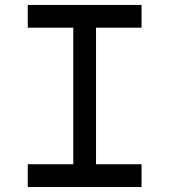

<svg xmlns="http://www.w3.org/2000/svg" viewBox="-20 -747 676 767"><path d="M272.7 -90.9H90.9V0H545.5V-90.9H363.6V-636.4H545.5V-727.3H90.9V-636.4H272.7Z"/></svg>

Font: Departure Mono
Style: Regular
Weight: 400
Monospace: yes
Designer: Helena Zhang
Version: Version 1.500;Glyphs 3.3.1 (3343)